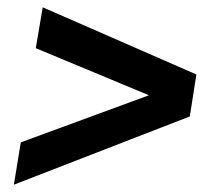

<svg xmlns="http://www.w3.org/2000/svg" viewBox="-20 -565 596 526"><path d="M500 -246 18 -59 37 -175 388 -304 78 -433 97 -545 518 -361Z"/></svg>

Font: Georama Extended SemiBold
Style: Italic
Weight: 600
Width: 7
Italic angle: -9°
Designer: Jean-Baptiste Levee
Foundry: Production Type
Version: Version 1.000